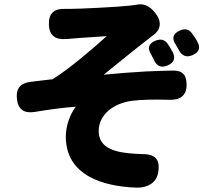

<svg xmlns="http://www.w3.org/2000/svg" viewBox="-20 -804 1020 887"><path d="M655 -474C588 -470 520 -465 459 -459C518 -506 590 -566 659 -619C665 -624 673 -630 682 -637C726 -666 729 -706 695 -747C672 -775 645 -790 610 -782C601 -781 591 -779 580 -778C517 -771 345 -763 304 -763C296 -763 289 -763 282 -763C229 -765 204 -742 206 -689C208 -638 238 -619 289 -624C294 -624 299 -625 304 -625C343 -629 434 -634 473 -637C413 -583 301 -486 223 -438C193 -435 158 -430 123 -426C75 -421 53 -396 58 -348C63 -298 91 -279 141 -287C206 -298 273 -307 330 -311C303 -276 284 -221 284 -174C284 -88 322 -27 394 13C449 43 523 60 614 63C660 63 701 42 710 -3C722 -65 700 -93 637 -92C616 -93 594 -94 574 -96C487 -105 436 -133 436 -199C436 -273 502 -326 588 -338C632 -344 695 -345 762 -343C811 -341 842 -362 842 -411C842 -458 824 -479 777 -478C739 -477 698 -476 655 -474ZM770 -577C766 -584 762 -591 757 -598C743 -621 723 -626 698 -616C667 -603 660 -582 678 -553C680 -549 682 -545 684 -541C686 -537 689 -533 691 -528C704 -498 725 -489 755 -502C785 -515 792 -536 777 -565C774 -569 772 -573 770 -577ZM884 -625C879 -632 874 -640 869 -647C854 -669 835 -674 811 -663C779 -649 772 -627 792 -598C794 -595 795 -592 797 -589C800 -584 803 -579 806 -573C821 -545 842 -537 871 -550C900 -563 907 -583 892 -611C889 -616 887 -620 884 -625Z"/></svg>

Font: GenSenRounded2 TW H
Style: Regular
Weight: 900
Version: Version 2.100;PS 2.1;hotconv 16.6.51;makeotf.lib2.5.65220 DE